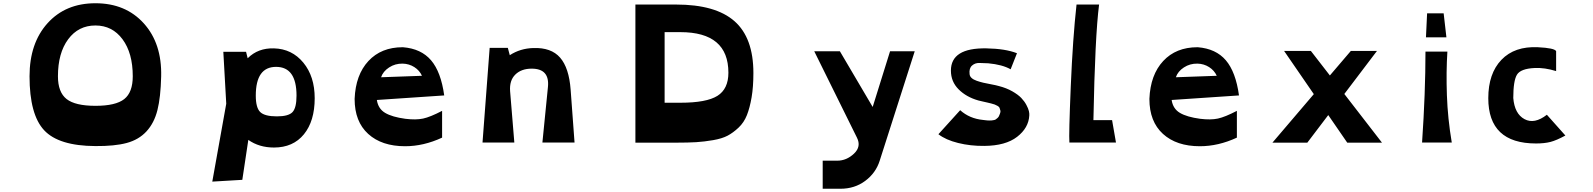

<svg xmlns="http://www.w3.org/2000/svg" viewBox="-20 -878 9818 1183"><path d="M568 22Q342 21 252 -75.5Q162 -172 162 -408Q162 -612 273 -735Q384 -858 568 -858Q754 -858 866 -734Q978 -610 973 -407Q970 -279 950 -199.5Q930 -120 882.5 -68.5Q835 -17 760.5 3Q686 23 568 22ZM798 -408Q798 -551 735 -636Q672 -721 568 -721Q463 -721 400 -636Q337 -551 337 -408Q337 -310 390 -268Q443 -226 568 -226Q693 -226 745.5 -267.5Q798 -309 798 -408Z M1510 -16 1473 230 1288 241 1374 -239 1356 -559H1496L1506 -519Q1570 -583 1668 -580Q1779 -577 1849 -492Q1919 -407 1919 -273Q1919 -132 1852.5 -50.5Q1786 31 1668 31Q1577 31 1510 -16ZM1807 -289Q1807 -466 1681 -466Q1556 -466 1556 -289Q1556 -214 1583.5 -187.5Q1611 -161 1686 -161Q1758 -161 1782.5 -187.5Q1807 -214 1807 -289Z M2717 -290 2302 -262Q2310 -208 2353 -182.5Q2396 -157 2478 -146Q2543 -138 2587 -147.5Q2631 -157 2704 -195V-30Q2590 23 2476 23Q2332 23 2248.5 -53Q2165 -129 2165 -268V-269Q2171 -417 2250 -502Q2329 -587 2461 -587H2463Q2575 -578 2636 -506.5Q2697 -435 2717 -290ZM2328 -402 2580 -411Q2565 -444 2533 -464.5Q2501 -485 2461 -486Q2415 -487 2377.5 -462.5Q2340 -438 2328 -402Z M3496 -325 3520 0H3322L3356 -341Q3368 -455 3256 -455Q3192 -455 3155 -418.5Q3118 -382 3123 -316L3149 0H2953L2997 -583H3109L3121 -538Q3186 -580 3266 -582Q3376 -586 3431 -523Q3486 -460 3496 -325Z M3895 1V-850H4146Q4389 -850 4505.5 -747.5Q4622 -645 4622 -428Q4622 -343 4611 -278.5Q4600 -214 4582 -168.5Q4564 -123 4530.5 -91.5Q4497 -60 4463 -42Q4429 -24 4374 -14.5Q4319 -5 4269.5 -2Q4220 1 4146 1ZM4075 -245H4172Q4333 -245 4400.5 -287.5Q4468 -330 4468 -430Q4468 -680 4172 -680H4075Z M5616 -562 5400 113Q5376 188 5311 236.5Q5246 285 5158 285H5049V112H5139Q5196 112 5242 68.5Q5288 25 5260 -30L4997 -562H5155L5357 -219L5464 -562Z M6246 -550 6207 -451Q6156 -480 6069 -488Q6042 -489 6015 -490Q5988 -491 5969 -474Q5950 -457 5954 -422Q5955 -408 5966.5 -397.5Q5978 -387 5998.5 -380Q6019 -373 6038 -368.5Q6057 -364 6087 -358.5Q6117 -353 6134 -348Q6181 -336 6217 -315.5Q6253 -295 6272.5 -274.5Q6292 -254 6304 -231.5Q6316 -209 6319.5 -193.5Q6323 -178 6322 -167Q6318 -90 6247 -35Q6176 20 6045 21Q5960 22 5883.5 3Q5807 -16 5762 -51L5896 -199Q5954 -147 6037 -139Q6039 -139 6049.5 -137.5Q6060 -136 6063.5 -136Q6067 -136 6076.5 -135.5Q6086 -135 6090.5 -136Q6095 -137 6103 -138Q6111 -139 6115.5 -142.5Q6120 -146 6125.5 -150.5Q6131 -155 6134.5 -161.5Q6138 -168 6141 -177Q6146 -188 6143.5 -198Q6141 -208 6138.5 -214Q6136 -220 6126.5 -225.5Q6117 -231 6109 -234Q6101 -237 6087 -240.5Q6073 -244 6062 -246.5Q6051 -249 6035.5 -252.5Q6020 -256 6008 -259Q5934 -280 5886.5 -327.5Q5839 -375 5839 -443Q5839 -584 6058 -580Q6175 -578 6246 -550Z M6569 0Q6565 -48 6577.5 -346Q6590 -644 6613 -850H6752Q6727 -657 6717 -138H6832L6856 0Z M7614 -290 7199 -262Q7207 -208 7250 -182.5Q7293 -157 7375 -146Q7440 -138 7484 -147.5Q7528 -157 7601 -195V-30Q7487 23 7373 23Q7229 23 7145.5 -53Q7062 -129 7062 -268V-269Q7068 -417 7147 -502Q7226 -587 7358 -587H7360Q7472 -578 7533 -506.5Q7594 -435 7614 -290ZM7225 -402 7477 -411Q7462 -444 7430 -464.5Q7398 -485 7358 -486Q7312 -487 7274.5 -462.5Q7237 -438 7225 -402Z M8495 1H8281L8164 -169L8035 1H7820L8075 -298L7892 -564H8057L8174 -413L8303 -564H8464L8263 -299Z M8766 -648 8773 -796H8875L8892 -648ZM8742 0Q8763 -308 8763 -560H8898Q8890 -435 8895 -291.5Q8900 -148 8925 0Z M9444 6Q9150 6 9150 -273Q9150 -425 9231 -509.5Q9312 -594 9456 -587Q9558 -582 9568 -563V-440Q9497 -462 9436 -459Q9349 -455 9326.5 -417.5Q9304 -380 9304 -274Q9312 -177 9373 -144Q9434 -111 9511 -171L9625 -43Q9570 -13 9533 -3.5Q9496 6 9444 6Z"/></svg>

Font: OpenDyslexic
Style: Bold
Weight: 800
Designer: Abbie Gonzalez
Version: Version 0.920;hotconv 1.0.109;makeotfexe 2.5.65596